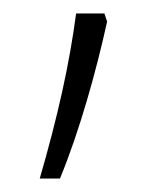

<svg xmlns="http://www.w3.org/2000/svg" viewBox="-20 -136 240 285"><path d="M139 -104 135 -116H93C83 -41 66 36 39 129H69C98 59 123 -31 139 -104Z"/></svg>

Font: Noto Sans Georgian ExtraLight
Style: Regular
Weight: 200
Designer: Monotype Design Team, Akaki Razmadze
Foundry: Google LLC
Version: Version 2.005